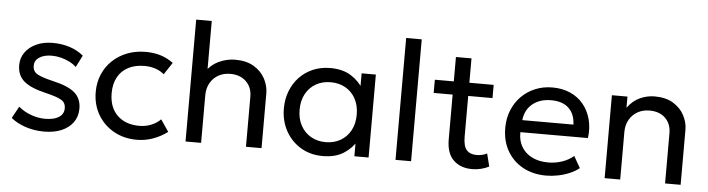

<svg xmlns="http://www.w3.org/2000/svg" viewBox="-46 -918 4164 1130"><g transform="rotate(5 2036.0 -352.5)"><path d="M238 14.5Q180 14.5 128.2 -2.8Q76.5 -20 42 -49L80 -118.5Q112.5 -91.5 154.2 -76.2Q196 -61 238 -61Q290 -61 319 -79.8Q348 -98.5 348 -133Q348 -165 323 -180.5Q298 -196 230 -212.5Q140 -233 99.2 -267.5Q58.5 -302 58.5 -362.5Q58.5 -405.5 82.5 -438.8Q106.5 -472 148.2 -491Q190 -510 244.5 -510Q298.5 -510 345.2 -494.8Q392 -479.5 426.5 -450.5L391 -380.5Q373.5 -397 349.8 -409Q326 -421 299 -427.8Q272 -434.5 245 -434.5Q200.5 -434.5 172.2 -416.5Q144 -398.5 144 -366.5Q144 -333 171.2 -317.5Q198.5 -302 262 -287Q354 -266.5 394 -232.2Q434 -198 434 -138Q434 -91.5 409.5 -57.2Q385 -23 341 -4.2Q297 14.5 238 14.5Z M786.5 15Q709 15 649 -19Q589 -53 555 -111.8Q521 -170.5 521 -245Q521 -301.5 541.2 -349Q561.5 -396.5 598.5 -431.5Q635.5 -466.5 685.2 -485.8Q735 -505 794 -505Q842 -505 882.5 -492.5Q923 -480 957.5 -454L910.5 -383Q888 -402.5 858 -412.2Q828 -422 794.5 -422Q739.5 -422 699.2 -401.2Q659 -380.5 637 -341Q615 -301.5 615 -246Q615 -162.5 663.2 -115.2Q711.5 -68 794 -68Q832 -68 865 -81.8Q898 -95.5 919 -117.5L966.5 -47.5Q928 -18.5 882 -1.8Q836 15 786.5 15Z M1073 0V-720H1165V-393.5L1146 -413Q1179 -460.5 1225.8 -482.8Q1272.5 -505 1323 -505Q1389.5 -505 1433.8 -478.2Q1478 -451.5 1500 -409.5Q1522 -367.5 1522 -323V0H1430V-296.5Q1430 -351 1395 -385.2Q1360 -419.5 1301 -419.5Q1262 -419.5 1231.2 -402.2Q1200.5 -385 1182.8 -353.8Q1165 -322.5 1165 -280.5V0Z M1884.5 15Q1810.5 15 1753.5 -19.5Q1696.5 -54 1664.5 -112.8Q1632.5 -171.5 1632.5 -245Q1632.5 -300 1651 -347.5Q1669.5 -395 1703 -430.2Q1736.5 -465.5 1782.8 -485.2Q1829 -505 1884.5 -505Q1958.5 -505 2007.5 -474Q2056.5 -443 2084 -395L2070.5 -375V-490H2154.5V0H2070.5V-115L2084 -95.5Q2056.5 -47.5 2007.5 -16.2Q1958.5 15 1884.5 15ZM1894.5 -68Q1943.5 -68 1981.5 -89.8Q2019.5 -111.5 2041.2 -151.2Q2063 -191 2063 -245Q2063 -299.5 2041.2 -339.2Q2019.5 -379 1981.5 -400.5Q1943.5 -422 1894.5 -422Q1845.5 -422 1807.5 -400.5Q1769.5 -379 1747.5 -339.2Q1725.5 -299.5 1725.5 -245Q1725.5 -191 1747.5 -151.2Q1769.5 -111.5 1807.5 -89.8Q1845.5 -68 1894.5 -68Z M2313.5 0V-720H2405.5V0Z M2767 15Q2698.5 15 2656.8 -25Q2615 -65 2615 -148.5V-634H2707V-490H2850.5V-412H2707V-171.5Q2707 -115.5 2727.2 -92.8Q2747.5 -70 2786.5 -70Q2804 -70 2819.8 -74Q2835.5 -78 2847.5 -84.5L2866.5 -9Q2846 2 2820 8.5Q2794 15 2767 15ZM2503 -412V-490H2629V-412Z M3204.5 15Q3126.5 15 3067 -17.5Q3007.5 -50 2974 -108.2Q2940.5 -166.5 2940.5 -244Q2940.5 -300 2959.8 -348Q2979 -396 3013.8 -431Q3048.5 -466 3095.2 -485.5Q3142 -505 3197 -505Q3256.5 -505 3303.2 -484Q3350 -463 3380.8 -425.2Q3411.5 -387.5 3425 -336.8Q3438.5 -286 3430.5 -226.5H3031.5Q3030 -177.5 3051.5 -140.8Q3073 -104 3113.8 -83.5Q3154.5 -63 3210.5 -63Q3251.5 -63 3290.5 -76Q3329.5 -89 3359.5 -114.5L3398.5 -46Q3374.5 -26.5 3341.8 -12.8Q3309 1 3273.5 8Q3238 15 3204.5 15ZM3036.5 -298H3338.5Q3336.5 -360 3300 -394.8Q3263.5 -429.5 3195.5 -429.5Q3129.5 -429.5 3086.5 -394.8Q3043.5 -360 3036.5 -298Z M3549 0V-490H3641V-424Q3672.5 -467 3714.5 -486Q3756.5 -505 3800.5 -505Q3867 -505 3910.8 -478.2Q3954.5 -451.5 3976.2 -410Q3998 -368.5 3998 -325V0H3906V-296.5Q3906 -352 3871.5 -385.8Q3837 -419.5 3777.5 -419.5Q3738.5 -419.5 3707.8 -402.2Q3677 -385 3659 -353.5Q3641 -322 3641 -281V0Z"/></g></svg>

Font: Geologica Cursive Light
Style: Regular
Weight: 300
Designer: Sindre Bremnes, Frode Helland
Foundry: Monokrom Skriftforlag AS
Version: Version 1.010;gftools[0.9.28]